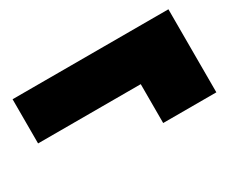

<svg xmlns="http://www.w3.org/2000/svg" viewBox="-79 -761 1078 907"><g transform="rotate(-30 460.0 -307.5)"><path d="M887 -534V-81H597V-293H37V-534Z"/></g></svg>

Font: ChangwonDangamAsac Bold
Style: Regular
Weight: 700
Designer: Choi Chi-young, Lee Youngbeen, Kim Jungjin, Yoon Jihee, Han Dohee
Foundry: YoonDesign Inc.
Version: Version 1.010;Build 20210623